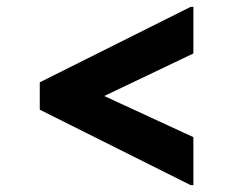

<svg xmlns="http://www.w3.org/2000/svg" viewBox="-20 -600 656 560"><path d="M96 -280V-360L536 -580H544V-444L284 -320L544 -200V-60H536Z"/></svg>

Font: Kufam Black
Style: Italic
Weight: 900
Italic angle: -11°
Designer: Artur Schmal
Foundry: Original Type
Version: Version 1.301; ttfautohint (v1.8.3)